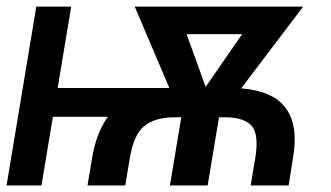

<svg xmlns="http://www.w3.org/2000/svg" viewBox="-21 -566 1009 586"><path d="M602.1 -297.4 587.4 -209.5H89.8L104.5 -297.4ZM196.3 -545.9 105.5 0H-1L89.8 -545.9ZM361.3 0H246.1L259.8 -82Q279.3 -200.2 348.4 -248.8Q417.5 -297.4 523.9 -297.4H683.6Q753.9 -297.4 800.8 -276.1Q847.7 -254.9 866.9 -207.8Q886.2 -160.6 873 -82L859.9 0H744.1L757.8 -82Q770 -154.8 747.6 -181.2Q725.1 -207.5 668 -208H509.3Q452.6 -207.5 419.9 -181.9Q387.2 -156.2 375 -82ZM827.1 -545.9 813.5 -461.9H465.8L479.5 -545.9ZM565.9 -242.2 776.4 -545.9H904.3L640.1 -197.3H574.2ZM518.1 -545.9 628.9 -239.3 604.5 -197.3H538.6L390.1 -545.9ZM658.2 -272.5 612.8 0H497.6L543 -272.5Z"/></svg>

Font: Inter Tight Medium
Style: Italic
Weight: 500
Italic angle: -9.39999°
Designer: Rasmus Andersson
Foundry: rsms
Version: Version 3.004